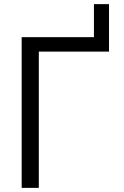

<svg xmlns="http://www.w3.org/2000/svg" viewBox="-20 -910 603 930"><path d="M508 -660H168V0H85V-730H435V-890H508Z"/></svg>

Font: Mplus 1p
Style: Regular
Weight: 400
Version: Version 1.061